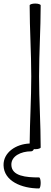

<svg xmlns="http://www.w3.org/2000/svg" viewBox="-87 -830 289 1081"><path d="M80 -800C80 -667 89 -533 89 -400C89 -274 81 -148 80 -22C2 -19 -69 29 -67 101C-65 189 34 231 133 231C138 231 142 217 142 200C142 183 138 169 133 169C60 169 -21 162 -23 99C-25 49 31 22 88 22C95 22 101 17 104 9C106 10 109 10 111 10C129 10 142 5 142 0C142 -133 133 -267 133 -400C133 -533 142 -667 142 -800C142 -805 129 -810 111 -810C94 -810 80 -805 80 -800Z"/></svg>

Font: Nupuram ExtraLight
Style: Regular
Weight: 200
Designer: Santhosh Thottingal (santhosh.thottingal@gmail.com)
Foundry: SMC
Version: Version 1.000